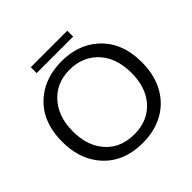

<svg xmlns="http://www.w3.org/2000/svg" viewBox="-221 -1060 1302 1302"><g transform="rotate(-45 430.0 -409.5)"><path d="M431.2 -741.2Q584.5 -741.2 686 -654.8Q812 -547.9 812 -351.1Q812 -207 742.2 -107.9Q687 -29.3 596.7 9.3Q521.5 41 430.2 41Q231 41 125.5 -97.2Q47.9 -199.2 47.9 -351.1Q47.9 -556.6 183.6 -663.1Q283.7 -741.2 431.2 -741.2ZM428.7 -662.1Q289.6 -662.1 210.4 -557.6Q148.9 -475.6 148.9 -350.1Q148.9 -229.5 205.1 -149.9Q282.7 -41 430.7 -41Q563.5 -41 641.1 -132.3Q710.9 -214.8 710.9 -349.6Q710.9 -502.4 623.5 -587.4Q546.4 -662.1 428.7 -662.1ZM254.9 -859.9H605V-803.7H254.9Z"/></g></svg>

Font: BIZ UDPGothic
Style: Regular
Weight: 400
Designer: TypeBank Co., Ltd.
Foundry: Morisawa Inc.
Version: Version 1.051